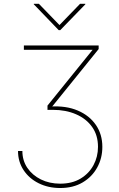

<svg xmlns="http://www.w3.org/2000/svg" viewBox="-20 -781 617 993"><path d="M291.5 191.4Q229.5 191.4 179.9 166.7Q130.4 142.1 101.8 98.6Q73.2 55.2 73.2 0H95.7Q95.7 48.8 121.3 86.9Q147 125 191.4 147Q235.8 168.9 291.5 168.9Q353 168.9 396.7 142.6Q440.4 116.2 463.6 73Q486.8 29.8 486.8 -21.5Q486.8 -81.5 456.5 -124.3Q426.3 -167 373.5 -189.9Q320.8 -212.9 253.4 -212.9H225.6V-234.9L458.5 -522.9V-523.4H103.5V-545.9H490.2V-527.3L241.2 -219.2V-230Q322.3 -234.9 382.3 -209.2Q442.4 -183.6 475.8 -135Q509.3 -86.4 509.3 -21.5Q509.3 37.1 482.7 85.4Q456.1 133.8 407.2 162.6Q358.4 191.4 291.5 191.4ZM181.2 -761.2 287.6 -651.4 394 -761.2H421.4V-758.8L291.5 -625H283.7L154.8 -758.8V-761.2Z"/></svg>

Font: Inter 16pt Thin
Style: Regular
Weight: 250
Version: Version 4.001;git-66647c0bb